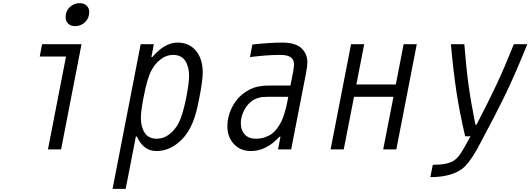

<svg xmlns="http://www.w3.org/2000/svg" viewBox="-20 -947 3373 1217"><path d="M395.8 -837.9Q395.8 -877 422.5 -902Q449.2 -927.1 485 -927.1Q512.4 -927.1 529 -911.5Q545.6 -895.8 545.6 -870.4Q545.6 -831.4 518.9 -806.3Q492.2 -781.2 456.4 -781.2Q429 -781.2 412.4 -796.9Q395.8 -812.5 395.8 -837.9ZM283.9 0 398.4 -588.5H231.8L246.7 -666.7H496.7L367.2 0Z M1105.5 -677.1Q1178.4 -677.1 1221.7 -625.7Q1265 -574.2 1265 -486.3Q1265 -438.8 1244.8 -333.3Q1235.7 -287.8 1230.1 -263Q1224.6 -238.3 1213.9 -204.8Q1203.1 -171.2 1189.5 -143.9Q1152.3 -71 1094.4 -30.3Q1036.5 10.4 972 10.4Q888.7 10.4 847.7 -81.4H841.1L776.7 250H693.4L871.7 -666.7H955.1L939.5 -585.3H946Q1022.8 -677.1 1105.5 -677.1ZM873 -199.9Q873 -141.9 897.5 -104.8Q921.9 -67.7 974 -67.7Q1017.6 -67.7 1053.7 -96Q1089.8 -124.3 1112 -166.7Q1138.7 -217.4 1161.5 -333.3Q1178.4 -420.6 1178.4 -466.8Q1178.4 -524.7 1154 -561.8Q1129.6 -599 1077.5 -599Q1033.9 -599 997.7 -570.6Q961.6 -542.3 939.5 -500Q913.4 -451.2 890.6 -333.3Q873 -242.8 873 -199.9Z M1807.3 -333.3H1679.7Q1655.6 -333.3 1641.9 -332Q1628.3 -330.7 1606.1 -322.6Q1584 -314.5 1565.8 -298.2Q1539.7 -274.7 1523.1 -238.9Q1506.5 -203.1 1506.5 -165.4Q1506.5 -121.7 1531.2 -94.7Q1556 -67.7 1601.6 -67.7Q1632.8 -67.7 1659.2 -76.8Q1685.5 -85.9 1704.1 -99.9Q1722.7 -113.9 1738.3 -135.7Q1753.9 -157.6 1763.3 -176.8Q1772.8 -196 1781.2 -222.7Q1789.7 -249.3 1793.6 -266.3Q1797.5 -283.2 1802.1 -306.6ZM1769.5 -677.1Q1851.6 -677.1 1889.3 -642.6Q1928.4 -606.1 1928.4 -552.1Q1928.4 -532.6 1920.6 -487.6L1825.5 0H1742.2L1757.8 -80.1H1751.3Q1668 10.4 1571 10.4Q1504.6 10.4 1462.9 -33.5Q1421.2 -77.5 1421.2 -148.4Q1421.2 -201.8 1445.6 -256.2Q1470.1 -310.5 1513 -347Q1537.8 -367.2 1563.8 -380.2Q1589.8 -393.2 1616.2 -398.1Q1642.6 -403 1657.6 -404Q1672.5 -404.9 1694.7 -404.9H1821L1836.6 -484.4Q1843.8 -524.7 1843.8 -537.1Q1843.8 -568.4 1823.2 -583.7Q1802.7 -599 1754.6 -599Q1676.4 -599 1564.5 -585.3L1579.4 -664.7Q1689.5 -677.1 1769.5 -677.1Z M2205.1 -666.7H2288.4L2238.9 -411.5H2488.9L2538.4 -666.7H2621.7L2492.2 0H2408.9L2474 -333.3H2224L2158.9 0H2075.5Z M3000 -156.2Q3079.4 -308.6 3128.9 -414.4Q3178.4 -520.2 3237 -666.7H3322.3Q3247.4 -481.1 3186.2 -353.8Q3125 -226.6 3003.3 0Q2949.9 93.8 2907.6 124.3Q2835.9 175.8 2707.7 175.8L2723.3 97.7Q2817.1 97.7 2856.8 71Q2880.9 54.7 2900.4 25.1Q2919.9 -4.6 2962.2 -83.3H2928.4Q2892.6 -237 2873.4 -363.6Q2854.2 -490.2 2837.9 -666.7H2923.2Q2935.5 -511.7 2950.5 -404Q2965.5 -296.2 2993.5 -156.2Z"/></svg>

Font: Monoid
Style: Italic
Weight: 400
Width: 4
Italic angle: -11°
Monospace: yes
Version: Version 0.61